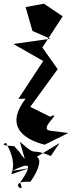

<svg xmlns="http://www.w3.org/2000/svg" viewBox="-20 -722 388 1035"><path d="M253 -17C179 -25 327 -127 250 -93L143 -146L291 -349L204 -472L188 -435L318 -634L217 -702L118 -684L155 -555L252 -513L52 -485L213 -393L79 -189L118 -190C7 -45 102 28 221 58L348 -5ZM46 199C132 157 166 150 88 263C127 336 9 250 143 258C158 244 268 66 98 137C170 129 99 173 301 49L254 119C133 68 190 132 87 42L114 135C74 93 111 123 59 69C74 62 -36 68 12 48C121 239 -57 240 145 184Z"/></svg>

Font: Asimov Silicon
Style: Regular
Weight: 400
Designer: Google
Version: Version 2.000980; 2014